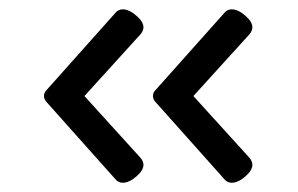

<svg xmlns="http://www.w3.org/2000/svg" viewBox="-20 -482 640 413"><path d="M288.6 -423.3Q288.6 -415.5 281.7 -407.7L161.6 -275.4L281.7 -143.1Q288.6 -135.3 288.6 -127.4Q288.6 -115.7 273.4 -102.5Q257.8 -88.9 244.1 -88.9Q234.4 -88.9 228.5 -96.2L79.1 -263.7Q74.7 -269 74.7 -275.4Q74.7 -282.7 79.1 -287.1L228.5 -454.6Q234.4 -461.9 244.1 -461.9Q257.8 -461.9 273.4 -448.2Q288.6 -435.1 288.6 -423.3ZM522.9 -423.3Q522.9 -415.5 516.1 -407.7L396 -275.4L516.1 -143.1Q522.9 -135.3 522.9 -127.4Q522.9 -115.7 507.8 -102.5Q492.2 -88.9 478.5 -88.9Q468.8 -88.9 462.9 -96.2L313.5 -263.7Q309.1 -269 309.1 -275.4Q309.1 -282.7 313.5 -287.1L462.9 -454.6Q468.8 -461.9 478.5 -461.9Q492.2 -461.9 507.8 -448.2Q522.9 -435.1 522.9 -423.3Z"/></svg>

Font: Courier Prime Code
Style: Regular
Weight: 400
Designer: Alan Dague-Greene
Foundry: Quote-Unquote Apps
Version: Version 3.0318